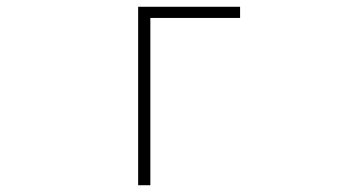

<svg xmlns="http://www.w3.org/2000/svg" viewBox="-20 -547 1040 567"><path d="M388 0H424V-494H689V-527H388Z"/></svg>

Font: Harano Aji Gothic K1 ExtraLight
Style: Regular
Weight: 250
Foundry: Masamichi Hosoda
Version: HaranoAjiGothicK1-ExtraLight version 20230610;ttx 4.39.4